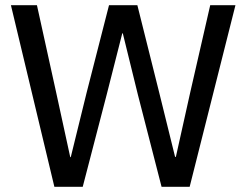

<svg xmlns="http://www.w3.org/2000/svg" viewBox="-20 -718 947 738"><path d="M298 0 390 -354 450 -590H452L510 -354L601 0H709L885 -698H788L711 -362L656 -115H653L592 -362L508 -698H399L313 -362L252 -114H250L196 -362L122 -698H22L189 0Z"/></svg>

Font: IBM Plex Devanagari Text
Style: Regular
Weight: 450
Designer: Mike Abbink, Paul van der Laan, Pieter van Rosmalen, Erin McLaughlin
Foundry: Bold Monday
Version: Version 1.0